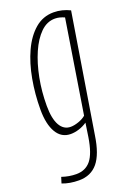

<svg xmlns="http://www.w3.org/2000/svg" viewBox="-152 -600 615 878"><g transform="rotate(-20 155.5 -161.0)"><path d="M-6 206 3 177Q38 189 73 189Q118 189 144 157Q170 125 182 49L192 -18Q173 -5 152 1.5Q131 8 112 8Q67 8 43 -32.5Q19 -73 19 -144Q19 -219 32 -290.5Q45 -362 71 -418.5Q97 -475 136 -508.5Q175 -542 227 -542Q248 -542 268 -537Q288 -532 306 -523L213 51Q200 139 166.5 179.5Q133 220 75 220Q30 220 -6 206ZM269 -502Q258 -507 246.5 -510Q235 -513 223 -513Q184 -513 153 -482.5Q122 -452 99.5 -400.5Q77 -349 64.5 -284.5Q52 -220 52 -151Q52 -88 70.5 -55.5Q89 -23 123 -23Q140 -23 161.5 -30.5Q183 -38 197 -50Z"/></g></svg>

Font: Georama Condensed ExtraLight
Style: Italic
Weight: 200
Width: 3
Italic angle: -9°
Designer: Jean-Baptiste Levee
Foundry: Production Type
Version: Version 1.000